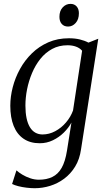

<svg xmlns="http://www.w3.org/2000/svg" viewBox="-20 -748 562 1016"><path d="M409 41Q401.5 94.5 377.8 133.2Q354 172 319.8 197.5Q285.5 223 245.2 235.5Q205 248 163.5 248Q144 248 120.8 245.2Q97.5 242.5 77 237.2Q56.5 232 44 225.5L67 153.5Q79 164.5 98 176Q117 187.5 139.8 195.2Q162.5 203 186 203Q227 203 257.2 188.2Q287.5 173.5 306.5 139.8Q325.5 106 334.5 49L358 -99.5Q343 -71.5 317.8 -46.5Q292.5 -21.5 260 -5.8Q227.5 10 190.5 10Q139.5 10 104.8 -13.8Q70 -37.5 52.2 -82Q34.5 -126.5 34.5 -188.5Q34.5 -236.5 47.5 -286.8Q60.5 -337 86 -383.2Q111.5 -429.5 149 -466Q186.5 -502.5 235.5 -524Q284.5 -545.5 344.5 -545.5Q377 -545.5 402.8 -539.2Q428.5 -533 448 -522.5L500 -543ZM414.5 -479.5Q402 -494 382.2 -501.2Q362.5 -508.5 337.5 -508.5Q292 -508.5 256 -489Q220 -469.5 193.5 -436.2Q167 -403 149.5 -361.2Q132 -319.5 123.2 -275.2Q114.5 -231 114.5 -189.5Q114.5 -151.5 120.5 -123Q126.5 -94.5 138.2 -75Q150 -55.5 167 -46Q184 -36.5 205 -36.5Q240 -36.5 272.2 -53.8Q304.5 -71 329.2 -100Q354 -129 366.5 -163.5ZM340.5 -607.5Q319 -607.5 306.8 -621.2Q294.5 -635 294.5 -659Q294.5 -690.5 311.8 -709Q329 -727.5 353 -727.5Q373.5 -727.5 385.5 -714Q397.5 -700.5 397.5 -678Q397.5 -645.5 380.5 -626.5Q363.5 -607.5 340.5 -607.5Z"/></svg>

Font: Merriweather 72pt Light
Style: Italic
Weight: 300
Italic angle: -7.8°
Version: Version 2.101